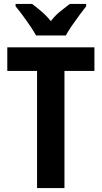

<svg xmlns="http://www.w3.org/2000/svg" viewBox="-20 -954 515 974"><path d="M307 0H168V-594H17V-714H459V-594H307ZM163 -774Q152 -794 133.5 -821.5Q115 -849 95 -876Q75 -903 59 -922V-934H143Q163 -919 189 -897Q215 -875 238 -847Q260 -876 286 -896.5Q312 -917 334 -934H417V-922Q402 -903 382 -876Q362 -849 343.5 -822Q325 -795 314 -774Z"/></svg>

Font: Noto Sans Tamil Condensed
Style: Bold
Weight: 700
Width: 3
Designer: Jelle Bosma - Monotype Design Team
Foundry: Monotype Imaging Inc.
Version: Version 2.004; ttfautohint (v1.8.4.7-5d5b)